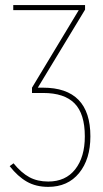

<svg xmlns="http://www.w3.org/2000/svg" viewBox="-20 -539 406 756"><path d="M148.9 -193.8Q335.9 -193.8 335.9 -2Q335.9 87.9 291.5 142.3Q247.1 196.8 169.9 196.8Q121.6 196.8 85.7 176.3Q49.8 155.8 18.1 115.2L33.2 104Q64 141.6 95.7 158.7Q127.4 175.8 169.9 175.8Q238.3 175.8 276.1 127.7Q314 79.6 314 -2Q314 -90.8 273.7 -131.8Q233.4 -172.9 149.9 -172.9H106V-193.8L290 -499H32.2V-519H314.9V-501L128.9 -193.8Z"/></svg>

Font: Fira Sans Compressed Thin
Style: Regular
Weight: 100
Width: 1
Designer: Carrois Corporate & Edenspiekermann AG
Foundry: Carrois Corporate GbR & Edenspiekermann AG
Version: Version 4.203;PS 004.203;hotconv 1.0.88;makeotf.lib2.5.64775